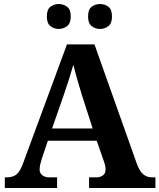

<svg xmlns="http://www.w3.org/2000/svg" viewBox="-20 -935 793 955"><path d="M4 0V-53H16Q43 -53 61.5 -67Q80 -81 96 -126L313 -714H450L659 -125Q674 -83 692.5 -68Q711 -53 735 -53H753V0H423V-53H462Q477 -53 491 -62Q505 -71 505 -92Q505 -104 502 -115.5Q499 -127 496 -135L461 -235H218L189 -149Q185 -137 181 -120.5Q177 -104 177 -92Q177 -73 191 -63Q205 -53 222 -53H264V0ZM239 -296H441L388 -460Q378 -494 365.5 -536Q353 -578 345 -613Q336 -581 323 -540.5Q310 -500 298 -465ZM478 -791Q454 -791 436 -805Q418 -819 418 -853Q418 -888 436 -901.5Q454 -915 478 -915Q501 -915 519 -901.5Q537 -888 537 -853Q537 -819 519 -805Q501 -791 478 -791ZM272 -791Q249 -791 231 -805Q213 -819 213 -853Q213 -888 231 -901.5Q249 -915 272 -915Q295 -915 313.5 -901.5Q332 -888 332 -853Q332 -819 313.5 -805Q295 -791 272 -791Z"/></svg>

Font: Noto Serif Khojki
Style: Bold
Weight: 700
Version: Version 2.003